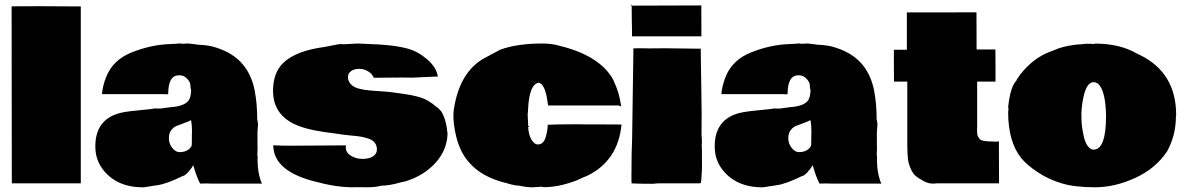

<svg xmlns="http://www.w3.org/2000/svg" viewBox="-20 -794 5144 832"><path d="M30.3 -766.6 154.3 -767.1Q210.9 -767.1 330.1 -766.1V0.5H31.2Z M651.4 -324.2 656.2 -323.7H668Q684.6 -323.7 693.8 -326.2L720.2 -329.6Q787.6 -334.5 801.3 -365.7Q808.1 -381.3 808.1 -405.3Q805.2 -410.2 805.2 -423.8Q805.2 -437.5 791.3 -452.6Q777.3 -467.8 758.3 -467.8H755.9Q709 -467.8 709 -388.2Q706.5 -384.3 700.9 -385.3Q695.3 -386.2 673.8 -386.2H421.9Q424.3 -419.9 439.5 -459Q468.3 -534.2 551 -567.1Q633.8 -600.1 715.3 -603L744.6 -604.5L760.3 -606Q763.2 -606 766.1 -604.5H772.5L794.4 -605.5Q801.3 -605.5 825.2 -602.1L839.4 -600.1Q842.8 -599.6 850.1 -599.6Q857.4 -599.6 880.9 -596.4Q904.3 -593.3 939.5 -579.6Q1058.6 -532.7 1084 -399.9Q1094.7 -343.8 1094.7 -275.4Q1098.1 -264.2 1098.1 -254.9L1095.7 -221.2V-164.6Q1096.2 -163.6 1096.2 -156.2L1095.2 -123V-118.7Q1096.7 -116.2 1096.7 -111.8L1096.2 -107.4V-97.2Q1096.2 -50.8 1110.4 -9.3L1115.2 1.5H894.5L877 1Q857.4 1 847.2 1.5Q831.5 -27.8 817.4 -78.6Q811 -65.4 795.7 -48.6Q780.3 -31.7 772.9 -31.7Q700.7 3.4 663.1 8.3Q607.4 17.6 603.3 17.6Q599.1 17.6 599.1 17.6Q482.4 17.6 422.9 -63.5Q393.1 -105 393.1 -159.7Q393.1 -278.3 503.4 -305.2Q531.7 -312 612.8 -319.3L628.9 -320.8ZM811.5 -210.9 812 -226.6Q812 -251 808.1 -273.4Q797.4 -267.6 776.9 -260.3Q756.3 -252.9 744.1 -247.8Q731.9 -242.7 721.9 -229.7Q711.9 -216.8 711.9 -194.3Q711.9 -171.9 726.3 -153.3Q740.7 -134.8 757.8 -134.8Q794.4 -134.8 810.1 -161.1L811 -166L811.5 -196.3Z M1766.6 -457.5 1722.2 -458Q1682.6 -458 1599.6 -457Q1593.8 -473.1 1575.9 -484.4Q1558.1 -495.6 1536.6 -495.6Q1515.1 -495.6 1501.5 -486.1Q1487.8 -476.6 1487.8 -459.5Q1487.8 -442.4 1500.7 -428.7Q1513.7 -415 1537.1 -409.4Q1560.5 -403.8 1583.7 -401.9Q1606.9 -399.9 1637.9 -397.9Q1668.9 -396 1684.8 -393.3Q1700.7 -390.6 1725.1 -387.7Q1768.6 -381.8 1802 -371.8Q1835.4 -361.8 1872.1 -330.1Q1879.4 -326.7 1891.6 -312Q1913.6 -278.3 1919.4 -214.4Q1917 -144 1868.2 -89.6Q1819.3 -35.2 1744.6 -10.7Q1738.8 -7.8 1730 -6.8L1713.4 -2.9Q1666 10.7 1631.3 10.7Q1610.4 17.6 1564 17.6L1551.8 17.1H1516.1L1510.7 17.6Q1435.1 17.6 1348.6 -6.8V-6.3Q1164.6 -51.8 1164.1 -164.6Q1189.9 -162.6 1235.8 -162.6Q1281.7 -162.6 1360.1 -163.3Q1438.5 -164.1 1479 -164.1Q1478.5 -161.1 1478.5 -154.3Q1478.5 -132.8 1500.5 -119.1Q1522.5 -105.5 1551.3 -105.5Q1580.1 -105.5 1596.7 -116.7Q1613.3 -127.9 1613.3 -145.8Q1613.3 -163.6 1604 -175.5Q1594.7 -187.5 1576.7 -193.4Q1558.6 -199.2 1543.2 -201.9Q1527.8 -204.6 1503.4 -206.5Q1479 -208.5 1467.3 -210.4Q1455.6 -212.4 1432.6 -215.6Q1409.7 -218.8 1392.3 -220.9Q1375 -223.1 1351.8 -227.5Q1328.6 -231.9 1310.8 -236.6Q1293 -241.2 1272.5 -249Q1252 -256.8 1236.8 -266.1Q1163.1 -312 1163.1 -399.9Q1163.1 -478.5 1207.5 -521.5Q1263.2 -574.7 1388.2 -590.8Q1400.9 -592.8 1424.3 -597.9Q1447.8 -603 1456.5 -603Q1465.3 -603 1468.3 -602.1L1530.3 -605.5L1616.2 -601.6Q1621.1 -601.1 1644.5 -599.6Q1702.6 -595.2 1746.8 -583.3Q1791 -571.3 1831.3 -536.6Q1871.6 -502 1877.4 -461.4L1874 -462.4Z M2328.6 15.1 2289.6 17.6Q2259.8 17.6 2231 10.7Q2211.4 10.7 2178.2 0.5Q2066.9 -25.9 2012.2 -90.8L2003.4 -101.1Q1960.9 -155.8 1948.2 -248L1946.8 -258.3Q1944.8 -273.9 1944.8 -295.7Q1944.8 -317.4 1953.1 -354.5Q1983.9 -491.7 2082.5 -543.9L2148.4 -579.1Q2221.7 -605.5 2331.1 -605.5Q2372.6 -605.5 2407.7 -594.7L2417.5 -591.8Q2417 -591.8 2417 -592.3H2418Q2583.5 -548.3 2638.2 -446.8L2639.2 -443.4Q2663.6 -394 2671.9 -333L2660.6 -336.9H2355L2352.5 -355Q2344.7 -411.1 2326.2 -429.7L2316.4 -435.5Q2273.4 -432.6 2268.1 -318.4Q2267.6 -302.7 2266.6 -299.8L2267.1 -284.2L2268.6 -255.9Q2268.6 -252.4 2269 -248.5L2273.9 -243.7H2268.6Q2271 -207 2283.9 -187.5Q2296.9 -168 2310.1 -168Q2335 -168 2344.2 -198.2Q2353.5 -228.5 2353.5 -253.4Q2391.1 -255.4 2466.8 -255.4H2485.4L2532.2 -254.9H2579.1L2673.3 -254.4Q2658.2 -97.7 2525.4 -32.7Q2515.6 -29.3 2498.5 -21.5L2480 -12.7Q2402.3 17.1 2337.9 17.1Q2331.1 17.1 2328.6 15.1Z M3019 -770.5 3019.5 -636.7H2718.8Q2718.8 -683.6 2717.8 -703.6L2717.3 -769.5ZM2712.4 -769.5 2717.3 -774.4V-769.5ZM3021 -154.8 3021.5 -150.4 3022 -77.1Q3022 -57.1 3020 -29.3Q3018.1 -1.5 3016.6 -0.5L3007.8 0.5H2830.1L2809.6 2.4Q2733.4 2.4 2716.8 0.5V-2.9L2716.3 -12.2V-34.2Q2716.3 -130.4 2719.2 -193.8L2724.6 -569.8V-584.5L2762.7 -585L2771 -584.5H2785.2L2797.4 -584L2803.7 -584.5H2838.9L2846.2 -585L3012.7 -583Q3014.6 -583.5 3015.6 -583.5Q3016.6 -583.5 3016.6 -580.6L3017.1 -534.2Q3017.6 -487.8 3019 -409.9Q3020.5 -332 3020.5 -299.8L3020 -238.8V-212.9L3021.5 -187V-171.9Q3021.5 -171.4 3021 -169.9Z M3335.4 -324.2 3340.3 -323.7H3352.1Q3368.7 -323.7 3377.9 -326.2L3404.3 -329.6Q3471.7 -334.5 3485.4 -365.7Q3492.2 -381.3 3492.2 -405.3Q3489.3 -410.2 3489.3 -423.8Q3489.3 -437.5 3475.3 -452.6Q3461.4 -467.8 3442.4 -467.8H3439.9Q3393.1 -467.8 3393.1 -388.2Q3390.6 -384.3 3385 -385.3Q3379.4 -386.2 3357.9 -386.2H3106Q3108.4 -419.9 3123.5 -459Q3152.3 -534.2 3235.1 -567.1Q3317.9 -600.1 3399.4 -603L3428.7 -604.5L3444.3 -606Q3447.3 -606 3450.2 -604.5H3456.5L3478.5 -605.5Q3485.4 -605.5 3509.3 -602.1L3523.4 -600.1Q3526.9 -599.6 3534.2 -599.6Q3541.5 -599.6 3564.9 -596.4Q3588.4 -593.3 3623.5 -579.6Q3742.7 -532.7 3768.1 -399.9Q3778.8 -343.8 3778.8 -275.4Q3782.2 -264.2 3782.2 -254.9L3779.8 -221.2V-164.6Q3780.3 -163.6 3780.3 -156.2L3779.3 -123V-118.7Q3780.8 -116.2 3780.8 -111.8L3780.3 -107.4V-97.2Q3780.3 -50.8 3794.4 -9.3L3799.3 1.5H3578.6L3561 1Q3541.5 1 3531.2 1.5Q3515.6 -27.8 3501.5 -78.6Q3495.1 -65.4 3479.7 -48.6Q3464.4 -31.7 3457 -31.7Q3384.8 3.4 3347.2 8.3Q3291.5 17.6 3287.4 17.6Q3283.2 17.6 3283.2 17.6Q3166.5 17.6 3106.9 -63.5Q3077.1 -105 3077.1 -159.7Q3077.1 -278.3 3187.5 -305.2Q3215.8 -312 3296.9 -319.3L3313 -320.8ZM3495.6 -210.9 3496.1 -226.6Q3496.1 -251 3492.2 -273.4Q3481.4 -267.6 3460.9 -260.3Q3440.4 -252.9 3428.2 -247.8Q3416 -242.7 3406 -229.7Q3396 -216.8 3396 -194.3Q3396 -171.9 3410.4 -153.3Q3424.8 -134.8 3441.9 -134.8Q3478.5 -134.8 3494.1 -161.1L3495.1 -166L3495.6 -196.3Z M4214.4 -243.2 4213.9 -235.8Q4213.9 -218.8 4215.1 -210.7Q4216.3 -202.6 4225.1 -191.7Q4233.9 -180.7 4282.2 -180.7L4295.4 -180.2Q4302.7 -180.2 4308.6 -181.6L4309.1 0.5H4042L4025.4 1.5H4020Q4002 1.5 3980.5 -10.3Q3959 -22 3948.5 -31Q3938 -40 3930.7 -54.2Q3917 -80.6 3914.3 -106.2Q3911.6 -131.8 3911.6 -169.9V-440.4H3854L3853.5 -508.8V-578.6H3909.7V-740.2H4060.5L4211.4 -740.7L4211.9 -579.6H4293.5L4293.9 -509.8V-440.4H4214.4Z M5076.7 -295.4Q5075.7 -290.5 5075.7 -289.6V-285.6Q5074.2 -205.1 5038.6 -140.6H5039.1Q4989.3 -64.5 4900.1 -23.4Q4811 17.6 4724.6 17.6Q4638.2 17.6 4581.3 0.7Q4524.4 -16.1 4476.1 -48.3Q4427.7 -80.6 4404.3 -110.4Q4348.6 -180.7 4348.6 -309.1Q4348.6 -313.5 4350.1 -316.4V-324.2Q4348.6 -326.2 4348.6 -328.1L4349.6 -333.5H4349.1Q4358.4 -418.9 4385.3 -445.8Q4385.3 -451.2 4392.1 -458V-457.5L4399.4 -469.2Q4457 -543 4531.2 -570.3L4548.3 -576.7Q4580.6 -592.3 4638.7 -600.1L4654.3 -601.6Q4657.7 -602.1 4668.2 -602.5Q4678.7 -603 4683.1 -604.5L4704.1 -604Q4705.6 -604.5 4707.5 -604.5Q4709.5 -604.5 4711.9 -604L4711.4 -604.5Q4714.4 -603 4720.2 -603Q4722.2 -605 4727.1 -605Q4833 -605 4907.2 -561.5L4917 -557.1Q5076.7 -480.5 5076.7 -295.4ZM4772.9 -292.5Q4771 -389.6 4745.1 -423.8Q4734.4 -438 4719 -438Q4703.6 -438 4691.9 -420.2Q4680.2 -402.3 4673.1 -364.3Q4666 -326.2 4666 -296.6Q4666 -267.1 4668.7 -245.8Q4671.4 -224.6 4676.8 -200.9Q4682.1 -177.2 4693.4 -161.4Q4704.6 -145.5 4718.8 -145.5Q4772.9 -145.5 4772.9 -292.5Z"/></svg>

Font: Bowlby One
Style: Regular
Weight: 400
Designer: vernon adams
Foundry: vernon adams
Version: Version 1.001